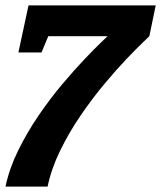

<svg xmlns="http://www.w3.org/2000/svg" viewBox="-23 -620 593 707"><path d="M152.3 67H-2.7Q11.3 0 44.2 -66.5Q77 -133 119.3 -195Q161.7 -257 206.2 -309.8Q250.7 -362.7 288.5 -402.3Q326.3 -442 349.7 -464.3Q373 -486.7 373 -486.7H60.7L84 -600H550.3L527 -486.7Q527.7 -487.3 504.7 -465.3Q481.7 -443.3 443.7 -403.7Q405.7 -364 361.3 -310.8Q317 -257.7 274.5 -195.7Q232 -133.7 199.2 -66.8Q166.3 0 152.3 67ZM44.7 -426.7 82 -600H202L129.7 -426.7Z"/></svg>

Font: Epunda Slab Light
Style: Italic
Weight: 300
Italic angle: -12°
Designer: Simon Atzbach
Foundry: typofactur
Version: Version 1.102